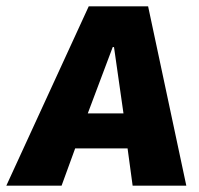

<svg xmlns="http://www.w3.org/2000/svg" viewBox="-71 -588 629 608"><path d="M333 -118H167L124 0H-51L210 -568H398L519 0H349ZM207 -229H320L290 -439H286Z"/></svg>

Font: Qjlgwqiwhsfqbnnlvksmvfsycuq
Style: Regular
Weight: 700
Italic angle: -8°
Designer: Carrois Corporate & Edenspiekermann
Foundry: Carrois Corporate GbR & Edenspiekermann AG
Version: Version 2.001